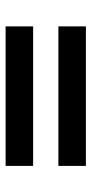

<svg xmlns="http://www.w3.org/2000/svg" viewBox="159 -633 326 684"><g transform="rotate(-90 322.0 -291.0)"><path d="M73 -336V-434H570V-336ZM73 -148V-246H570V-148Z"/></g></svg>

Font: Yaldevi ExtraLight SemiBold
Style: Regular
Weight: 600
Version: Version 1.100